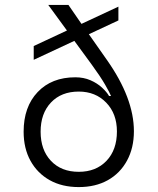

<svg xmlns="http://www.w3.org/2000/svg" viewBox="-20 -750 640 780"><path d="M300 10Q232 10 182 -18Q132 -46 104 -96.5Q76 -147 76 -215Q76 -316 133 -376Q190 -436 286 -436Q320 -436 347.5 -424Q375 -412 394.5 -394Q414 -376 423 -360H431Q426 -373 407 -406Q388 -439 353 -487L282 -584L117 -507V-563L252 -626L176 -730H258L311 -653L461 -723V-667L341 -611L414 -507Q524 -351 524 -217Q524 -149 496 -97.5Q468 -46 418 -18Q368 10 300 10ZM300 -52Q370 -52 412.5 -96.5Q455 -141 455 -216Q455 -288 411.5 -333Q368 -378 300 -378Q229 -378 187 -333.5Q145 -289 145 -215Q145 -141 187 -96.5Q229 -52 300 -52Z"/></svg>

Font: JetBrains Mono NL ExtraLight
Style: Regular
Weight: 200
Designer: Philipp Nurullin, Konstantin Bulenkov
Foundry: JetBrains
Version: Version 2.304; ttfautohint (v1.8.4.7-5d5b)